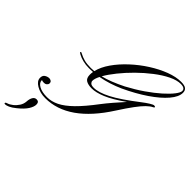

<svg xmlns="http://www.w3.org/2000/svg" viewBox="-285 -871 1256 1256"><g transform="rotate(45 342.5 -243.5)"><path d="M118.2 1.5Q70.3 1.5 35.2 -19.3Q0 -40 0 -68.8Q0 -91.3 15.1 -100.6Q30.3 -109.9 45.4 -109.9Q53.7 -109.9 62 -104.7Q70.3 -99.6 70.3 -87.4Q70.3 -78.1 62 -70.8Q53.7 -63.5 42.5 -63.5Q36.1 -63.5 30.3 -64.2Q24.4 -64.9 19.5 -67.9V-64.9Q19.5 -42 47.1 -26.6Q74.7 -11.2 122.1 -11.2Q162.1 -11.2 203.1 -31.2Q244.1 -51.3 292 -98.1Q339.8 -145 400.4 -225.6Q421.4 -253.4 454.3 -291.7Q487.3 -330.1 514.2 -359.4Q434.6 -303.2 380.6 -280.8Q326.7 -258.3 287.6 -258.3Q254.9 -258.3 235.4 -269.8Q215.8 -281.2 215.8 -314.9Q215.8 -326.2 218.3 -340.8Q200.2 -339.4 182.1 -339.4Q150.9 -339.4 124.5 -346.2Q98.1 -353 80.6 -362.8Q67.4 -369.6 67.4 -373Q67.4 -377.9 72.8 -377.9Q74.2 -377.9 79.1 -375Q104 -361.8 128.2 -355.5Q152.3 -349.1 189.5 -349.1Q204.1 -349.1 220.2 -350.6Q231.4 -397.9 265.9 -447.3Q300.3 -496.6 349.9 -542.5Q399.4 -588.4 456.1 -624.5Q512.7 -660.6 568.8 -681.9Q625 -703.1 671.9 -703.1Q703.6 -703.1 717.3 -692.6Q731 -682.1 731 -660.6Q731 -623 692.4 -577.6Q653.8 -532.2 585.2 -485.4Q516.6 -438.5 426.3 -396.5Q389.2 -379.9 350.1 -367.4Q311 -355 271.5 -347.7Q255.9 -317.4 255.9 -296.9Q255.9 -287.6 264.2 -279.3Q272.5 -271 294.9 -271Q338.9 -271 405.3 -305.2Q471.7 -339.4 581.1 -423.8Q606.9 -443.8 627.7 -456.5Q648.4 -469.2 655.8 -469.2Q659.7 -469.2 663.6 -467.8Q667.5 -466.3 667.5 -463.9Q667.5 -459.5 659.2 -455.6Q641.1 -447.3 619.9 -426.5Q598.6 -405.8 570.1 -367.4Q541.5 -329.1 502 -267.6Q330.1 1.5 118.2 1.5ZM278.3 -360.8Q313 -369.1 351.1 -384.3Q389.2 -399.4 432.1 -420.9Q494.6 -454.1 547.1 -490.5Q599.6 -526.9 638.2 -561.3Q676.8 -595.7 698 -623.3Q719.2 -650.9 719.2 -665.5Q719.2 -679.2 708.7 -685.5Q698.2 -691.9 681.2 -691.9Q644.5 -691.9 599.6 -669.9Q554.7 -647.9 507.1 -611.3Q459.5 -574.7 415 -530.8Q370.6 -486.8 335 -442.4Q299.3 -397.9 278.3 -360.8ZM-39.1 215.8Q-46.4 215.8 -46.4 210.9Q-46.4 208.5 -44.2 206.1Q-42 203.6 -34.2 201.2Q-16.6 195.8 1.7 181.4Q20 167 33 146.7Q45.9 126.5 47.4 103.5Q48.8 78.1 58.1 62.3Q67.4 46.4 85 46.4Q107.4 46.4 107.4 72.3Q107.4 92.8 89.8 120.6Q72.3 148.4 31.7 180.7Q8.3 199.7 -9.8 207.8Q-27.8 215.8 -39.1 215.8Z"/></g></svg>

Font: Pinyon Script
Style: Regular
Weight: 400
Designer: Nicole Fally, Eben Sorkin
Foundry: Sorkin Type Co.
Version: Version 1.008; ttfautohint (v1.8.4.7-5d5b)